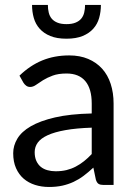

<svg xmlns="http://www.w3.org/2000/svg" viewBox="-20 -736 537 764"><path d="M345 -228Q283.5 -226 240.2 -218.2Q197 -210.5 169.8 -198Q142.5 -185.5 130.2 -168.5Q118 -151.5 118 -130.5Q118 -110.5 124.5 -96Q131 -81.5 142.2 -72.2Q153.5 -63 168.8 -58.8Q184 -54.5 201.5 -54.5Q225 -54.5 244.5 -59.2Q264 -64 281.2 -73Q298.5 -82 314.2 -94.5Q330 -107 345 -123ZM57.5 -435Q99.5 -475.5 148 -495.5Q196.5 -515.5 255.5 -515.5Q298 -515.5 331 -501.5Q364 -487.5 386.5 -462.5Q409 -437.5 420.5 -402Q432 -366.5 432 -324V0H392.5Q379.5 0 372.5 -4.2Q365.5 -8.5 361.5 -21L351.5 -69Q331.5 -50.5 312.5 -36.2Q293.5 -22 272.5 -12.2Q251.5 -2.5 227.8 2.8Q204 8 175 8Q145.5 8 119.5 -0.2Q93.5 -8.5 74.2 -25Q55 -41.5 43.8 -66.8Q32.5 -92 32.5 -126.5Q32.5 -156.5 49 -184.2Q65.5 -212 102.5 -233.5Q139.5 -255 199 -268.8Q258.5 -282.5 345 -284.5V-324Q345 -383 319.5 -413.2Q294 -443.5 245 -443.5Q212 -443.5 189.8 -435.2Q167.5 -427 151.2 -416.8Q135 -406.5 123.2 -398.2Q111.5 -390 100 -390Q91 -390 84.5 -394.8Q78 -399.5 73.5 -406.5ZM244.5 -582Q206 -582 180 -592.8Q154 -603.5 137.8 -621.8Q121.5 -640 114.5 -664.5Q107.5 -689 107.5 -716.5H170.5Q170.5 -700 174 -685.8Q177.5 -671.5 186 -661.5Q194.5 -651.5 208.8 -645.8Q223 -640 244.5 -640Q266 -640 280.2 -645.8Q294.5 -651.5 303 -661.5Q311.5 -671.5 315 -685.8Q318.5 -700 318.5 -716.5H381.5Q381.5 -689 374.5 -664.5Q367.5 -640 351.2 -621.8Q335 -603.5 308.8 -592.8Q282.5 -582 244.5 -582Z"/></svg>

Font: Lato 2
Style: Regular
Weight: 400
Designer: Lukasz Dziedzic with Adam Twardoch and Botio Nikoltchev
Foundry: tyPoland Lukasz Dziedzic
Version: Version 2.015; 2015-08-06; http://www.latofonts.com/